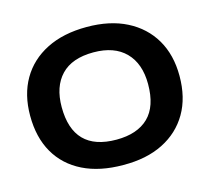

<svg xmlns="http://www.w3.org/2000/svg" viewBox="-95 -742 940 863"><g transform="rotate(-15 375.0 -310.0)"><path d="M377 11Q268 11 190 -27.5Q112 -66 70.5 -138Q29 -210 29 -311Q29 -409 70.5 -480.5Q112 -552 190 -591.5Q268 -631 377 -631Q485 -631 562.5 -591.5Q640 -552 682 -480.5Q724 -409 724 -311Q724 -210 682 -138Q640 -66 562.5 -27Q485 12 377 11ZM377 -107Q474 -107 526 -157.5Q578 -208 578 -312Q578 -407 526 -460Q474 -513 377 -513Q277 -513 226.5 -460Q176 -407 176 -312Q176 -107 377 -107Z"/></g></svg>

Font: Inconsolata ExtraExpanded Black
Style: Regular
Weight: 900
Width: 8
Monospace: yes
Designer: Raph Levien, Cyreal, Brenton Simpson
Foundry: Raph Levien, Cyreal, Google
Version: Version 3.001; ttfautohint (v1.8.2.53-6de2)